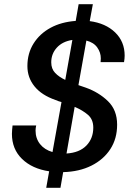

<svg xmlns="http://www.w3.org/2000/svg" viewBox="-20 -811 638 918"><path d="M201 87 215 8Q134 -4 85.5 -51Q37 -98 37 -171Q37 -181 38 -190.5Q39 -200 40 -211H153Q150 -198 150 -187Q150 -149 171.5 -122Q193 -95 231 -84L274 -323Q266 -325 259 -327.5Q252 -330 245 -333Q179 -356 145 -398Q111 -440 111 -495Q111 -556 140.5 -603Q170 -650 221.5 -678Q273 -706 342 -711L356 -791H424L409 -710Q485 -700 530.5 -656Q576 -612 576 -545Q576 -531 573 -514H461Q462 -525 462 -532Q462 -560 445 -584Q428 -608 393 -617L355 -404Q364 -401 372.5 -398Q381 -395 390 -392Q452 -370 496 -327.5Q540 -285 540 -215Q540 -148 507.5 -98Q475 -48 417 -19Q359 10 282 12L269 87ZM225 -513Q225 -482 243.5 -462.5Q262 -443 292 -429L326 -620Q279 -613 252 -583.5Q225 -554 225 -513ZM426 -201Q426 -240 400.5 -262Q375 -284 337 -300L298 -77Q360 -81 393 -115Q426 -149 426 -201Z"/></svg>

Font: Ultramarine Medium
Style: Italic
Weight: 500
Italic angle: -10°
Designer: Colophon Foundry, Jonny Pinhorn
Foundry: Colophon Foundry
Version: Version 1.200; ttfautohint (v1.8.3)